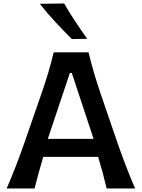

<svg xmlns="http://www.w3.org/2000/svg" viewBox="-20 -1068 806 1088"><path d="M17.6 0Q44.9 -62 71.3 -130.6Q97.7 -199.2 119.1 -261.2L210.9 -525.9Q235.8 -597.7 253.2 -655.5Q270.5 -713.4 284.2 -771.5H481.9Q496.1 -711.4 512.9 -654.1Q529.8 -596.7 554.2 -525.4L645 -260.7Q667 -196.8 692.9 -129.4Q718.8 -62 745.6 0H584.5Q574.2 -43.5 561.8 -89.4Q549.3 -135.3 536.1 -179.2H225.1Q197.8 -87.4 175.8 0ZM510.3 -281.2 386.7 -654.8H376L251 -281.2ZM387.2 -846.7Q338.4 -895.5 292.2 -945.1Q246.1 -994.6 205.6 -1046.4L343.3 -1048.3Q372.6 -998 405.5 -948Q438.5 -897.9 474.1 -848.1Z"/></svg>

Font: Pinar-DS3-FD SemiBold
Style: Regular
Weight: 600
Designer: Amin Abedi
Version: Version 3.000